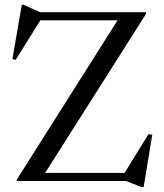

<svg xmlns="http://www.w3.org/2000/svg" viewBox="-20 -756 684 802"><path d="M590 -705V-698L158.5 -18L140 -34H500.5L600.5 -196L616 -193L580 25.5H571.5L506 0H50.5V-6.5L482 -688.5L540.5 -671H148.5L45.5 -506L32 -509.5L71 -736H78.5L148 -705Z"/></svg>

Font: Newsreader 60pt
Style: Regular
Weight: 400
Designer: Hugues Gentile
Foundry: Production Type
Version: Version 1.003